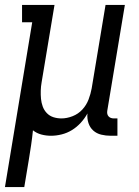

<svg xmlns="http://www.w3.org/2000/svg" viewBox="-43 -540 563 775"><path d="M-23 215 87 -450H46V-520H177L125 -208Q122 -191 121.5 -174Q121 -157 122.5 -141Q124 -125 129.5 -110Q135 -95 146 -83.5Q157 -72 172.5 -67Q188 -62 205 -62Q227 -62 250 -71Q273 -80 289.5 -98Q306 -116 314.5 -138.5Q323 -161 327 -183L383 -520H461L390 -93Q389 -87 390 -81Q391 -75 395 -70.5Q399 -66 404.5 -64Q410 -62 416 -62H431V8H404Q384 8 365.5 3.5Q347 -1 333.5 -13Q320 -25 314 -43.5Q308 -62 310 -82Q299 -62 283 -44.5Q267 -27 247.5 -15Q228 -3 206 2.5Q184 8 163 8Q143 8 124 3Q105 -2 90 -14Q87 16 82.5 46.5Q78 77 73 107L55 215Z"/></svg>

Font: Iosevka Curly Slab
Style: Italic
Weight: 400
Italic angle: -9°
Monospace: yes
Designer: Belleve Invis
Foundry: Belleve Invis
Version: Version 22.1.2; ttfautohint (v1.8.4)